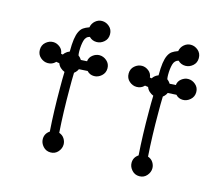

<svg xmlns="http://www.w3.org/2000/svg" viewBox="-107 -878 1229 1059"><g transform="rotate(15 507.0 -348.0)"><path d="M345 -448 296 -445Q291 -434 283 -426L275 -419Q274 -396 274 -374Q274 -352 274 -329Q274 -260 276 -197.5Q278 -135 282 -78Q302 -71 312 -55Q322 -39 322 -22Q322 1 305.5 20Q289 39 263 39Q237 39 220 20Q203 1 203 -22Q203 -53 230 -71Q226 -128 224 -190Q222 -252 222 -321Q222 -343 222 -365Q222 -387 223 -410Q210 -415 199 -425Q188 -435 183 -449L164 -452L163 -450Q146 -433 121 -433Q98 -433 79 -449.5Q60 -466 60 -493Q60 -520 79 -536.5Q98 -553 121 -553Q141 -553 159 -539Q177 -525 179 -502L189 -500L197 -510Q208 -521 222 -526Q222 -569 226 -596.5Q230 -624 238.5 -641.5Q247 -659 259.5 -667.5Q272 -676 289 -682L292 -683Q296 -706 313 -720.5Q330 -735 351 -735Q374 -735 393 -718.5Q412 -702 412 -675Q412 -648 393 -631.5Q374 -615 351 -615Q326 -615 309 -632V-633Q286 -628 279 -602.5Q272 -577 272 -542Q272 -536 272.5 -530Q273 -524 274 -518L283 -510Q285 -507 288 -504Q291 -501 293 -497L328 -499Q330 -521 348 -535Q366 -549 386 -549Q409 -549 428 -532.5Q447 -516 447 -490Q447 -464 428 -447Q409 -430 386 -430Q361 -430 345 -448ZM852 -448 803 -445Q798 -434 790 -426L782 -419Q781 -396 781 -374Q781 -352 781 -329Q781 -260 783 -197.5Q785 -135 789 -78Q809 -71 819 -55Q829 -39 829 -22Q829 1 812.5 20Q796 39 770 39Q744 39 727 20Q710 1 710 -22Q710 -53 737 -71Q733 -128 731 -190Q729 -252 729 -321Q729 -343 729 -365Q729 -387 730 -410Q717 -415 706 -425Q695 -435 690 -449L671 -452L670 -450Q653 -433 628 -433Q605 -433 586 -449.5Q567 -466 567 -493Q567 -520 586 -536.5Q605 -553 628 -553Q648 -553 666 -539Q684 -525 686 -502L696 -500L704 -510Q715 -521 729 -526Q729 -569 733 -596.5Q737 -624 745.5 -641.5Q754 -659 766.5 -667.5Q779 -676 796 -682L799 -683Q803 -706 820 -720.5Q837 -735 858 -735Q881 -735 900 -718.5Q919 -702 919 -675Q919 -648 900 -631.5Q881 -615 858 -615Q833 -615 816 -632V-633Q793 -628 786 -602.5Q779 -577 779 -542Q779 -536 779.5 -530Q780 -524 781 -518L790 -510Q792 -507 795 -504Q798 -501 800 -497L835 -499Q837 -521 855 -535Q873 -549 893 -549Q916 -549 935 -532.5Q954 -516 954 -490Q954 -464 935 -447Q916 -430 893 -430Q868 -430 852 -448Z"/></g></svg>

Font: Nelagoney
Style: Regular
Weight: 400
Designer: Kanati
Foundry: Kanati and Michael Everson
Version: Version 2.000